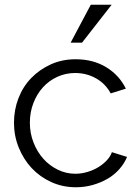

<svg xmlns="http://www.w3.org/2000/svg" viewBox="-20 -780 589 810"><path d="M300 10Q244 10 196 -12Q148 -34 113.5 -71Q79 -108 59 -157.5Q39 -207 39 -262Q39 -317 58 -366Q77 -415 112 -451Q147 -487 194.5 -508.5Q242 -530 299 -530Q373 -530 428 -496.5Q483 -463 511 -406L447 -386Q425 -427 385 -449.5Q345 -472 297 -472Q257 -472 222 -456Q187 -440 161.5 -412Q136 -384 121 -345.5Q106 -307 106 -262Q106 -218 121.5 -178.5Q137 -139 163 -110Q189 -81 224 -64Q259 -47 298 -47Q323 -47 348.5 -54.5Q374 -62 394.5 -74.5Q415 -87 430.5 -103.5Q446 -120 452 -138L516 -118Q505 -91 484 -67Q463 -43 435 -26.5Q407 -10 372.5 0Q338 10 300 10ZM326 -600H278L363 -760H451Z"/></svg>

Font: Rising Sun Light
Style: Regular
Weight: 300
Designer: Matt McInerney, Pablo Impallari, Rodrigo Fuenzalida (Raleway font), Stephen Hutchings (Greek), Cristiano Sobral (main ch
Foundry: The Rising Sun Project Authors
Version: Version 4.327; ttfautohint (v1.8.4.7-5d5b-dirty)